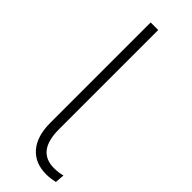

<svg xmlns="http://www.w3.org/2000/svg" viewBox="-240 -726 755 755"><g transform="rotate(45 137.5 -348.5)"><path d="M217 8Q154 8 119.5 -32.5Q85 -73 85 -146V-705H127V-153Q127 -31 221 -31Q246 -31 268 -37L265 2Q238 8 217 8Z"/></g></svg>

Font: Nunito Sans ExtraLight
Style: Regular
Weight: 200
Designer: Vernon Adams
Foundry: Vernon Adams
Version: Version 3.006; ttfautohint (v1.8.3)